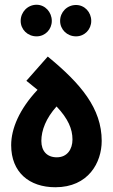

<svg xmlns="http://www.w3.org/2000/svg" viewBox="-20 -784 476 808"><path d="M134 -631C170 -631 198 -660 198 -696C198 -733 170 -764 134 -764C96 -764 67 -733 67 -696C67 -660 96 -631 134 -631ZM300 -631C336 -631 364 -660 364 -696C364 -733 336 -763 300 -763C262 -763 233 -733 233 -696C233 -660 262 -631 300 -631ZM213 4C352 4 408 -100 408 -191C408 -328 320 -432 181 -546L91 -444L138 -406C61 -324 27 -242 27 -173C27 -59 103 4 213 4ZM219 -122C178 -122 154 -148 154 -191C154 -236 174 -287 218 -336C267 -284 285 -241 285 -197C285 -156 263 -122 219 -122Z"/></svg>

Font: Noto Sans Arabic UI Cn
Style: Bold
Weight: 700
Width: 3
Designer: Monotype Design Team, Nadine Chahine and Nizar Qandah
Foundry: Monotype Imaging Inc.
Version: Version 2.010